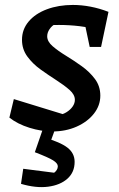

<svg xmlns="http://www.w3.org/2000/svg" viewBox="-20 -524 480 777"><path d="M18 -48 36 -123 251 -57 217 -58Q235 -61 250 -70.5Q265 -80 274 -93Q283 -106 283 -120Q283 -141 261.5 -160Q240 -179 208 -199.5Q176 -220 144 -243Q112 -266 90.5 -295.5Q69 -325 69 -363Q69 -405 96 -437Q123 -469 170 -486.5Q217 -504 275 -504Q310 -504 346.5 -497Q383 -490 419 -476L383 -404Q344 -413 302.5 -418Q261 -423 219 -423Q201 -423 183 -422.5Q165 -422 147 -419L205 -428Q190 -420 180.5 -406Q171 -392 171 -377Q171 -356 193 -337Q215 -318 247 -298.5Q279 -279 311 -256Q343 -233 364.5 -204Q386 -175 386 -137Q386 -97 360 -64Q334 -31 290 -11.5Q246 8 192 8Q147 8 99 -7Q51 -22 18 -48ZM343 -334 313 -476H419L389 -334ZM65 220 74 159 199 175Q205 171 209.5 164Q214 157 214 149Q214 137 195 125Q176 113 121 92L157 32Q224 51 253 73.5Q282 96 282 131Q282 173 253 199Q224 225 175 231.5Q126 238 65 220ZM158 -15H208L169 92H121Z"/></svg>

Font: Piazzolla Thin
Style: Bold Italic
Weight: 700
Italic angle: -11.3°
Version: Version 2.005